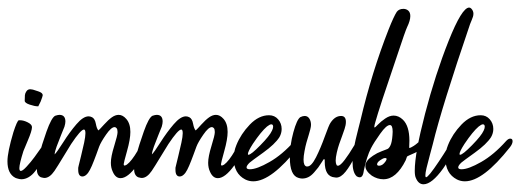

<svg xmlns="http://www.w3.org/2000/svg" viewBox="-25 -556 1369 505"><path d="M87.4 -305.7Q87.4 -303.2 82 -289.1Q82 -289.1 75.7 -276.4Q75.7 -276.4 74.2 -276.4Q66.4 -276.4 53.2 -280.8Q40 -285.2 40 -291Q40 -300.3 40.5 -305.7Q41 -311 44.7 -316.2Q48.3 -321.3 54.7 -321.3Q56.6 -321.3 61.5 -320.3Q63 -319.8 75.2 -315.9Q87.4 -312 87.4 -305.7ZM15.1 -88.4Q-5.4 -99.1 -5.4 -131.8Q-5.4 -155.8 10.3 -208.5Q20 -238.3 24.4 -239.7H27.8Q37.1 -239.7 48.1 -234.1Q59.1 -228.5 59.1 -221.7Q59.1 -211.9 48.1 -186.3Q37.1 -160.6 36.6 -158.7Q25.9 -124.5 25.9 -113.8Q25.9 -106.4 29.8 -106.4Q34.7 -106.4 45.4 -118.2Q56.2 -129.9 65.7 -142.8Q75.2 -155.8 85.4 -170.4Q95.7 -185.1 96.2 -186Q103.5 -195.3 107.9 -195.3Q112.8 -195.3 112.8 -188.5Q112.8 -179.7 106 -168.9Q102.5 -163.6 95.2 -149.9Q87.9 -136.2 82 -126.7Q76.2 -117.2 68.1 -106.4Q60.1 -95.7 50.5 -90.1Q41 -84.5 31.2 -84.5Q26.4 -84.5 19 -86.9Z M182.1 -121.1Q183.1 -125.5 188 -145Q192.9 -164.6 196.3 -180.7Q199.7 -196.8 199.7 -205.6Q199.7 -215.3 195.8 -215.3Q187.5 -215.3 162.1 -177.2Q155.3 -166.5 140.9 -142.6Q126.5 -118.7 118.2 -106.4Q105.5 -87.9 91.8 -87.9Q89.4 -87.9 82.5 -89.8Q71.8 -94.7 71.8 -112.3Q71.8 -122.1 77.6 -147Q84.5 -173.8 97.4 -210.2Q110.4 -246.6 120.1 -251.5Q127.4 -253.9 131.3 -253.9Q147 -253.9 147 -236.3Q147 -231 144.5 -222.7Q142.6 -217.8 135.7 -200.9Q128.9 -184.1 124 -170.7Q119.1 -157.2 118.7 -149.9Q124.5 -155.3 141.4 -181.9Q158.2 -208.5 176 -229.2Q193.8 -250 208 -250Q212.4 -250 217.3 -247.6Q224.6 -243.7 227.1 -230.5Q229.5 -217.3 233.9 -212.9Q237.8 -216.3 248.8 -228.5Q259.8 -240.7 269 -247.3Q278.3 -253.9 287.1 -253.9Q297.9 -253.9 307.1 -243.2Q317.9 -231 317.9 -209Q317.9 -189.9 309.1 -158.7Q300.3 -127.4 300.3 -124Q300.3 -120.6 302.7 -120.6Q304.7 -120.6 308.6 -123Q320.8 -131.8 337.2 -159.7Q353.5 -187.5 358.4 -190.4Q365.7 -194.3 367.4 -187.7Q369.1 -181.2 366.2 -175.3Q359.4 -154.3 335.2 -120.8Q311 -87.4 292 -87.4Q278.8 -87.4 271.5 -104.5Q266.6 -114.7 266.6 -127.9Q266.6 -144 275.4 -172.1Q284.2 -200.2 284.2 -208.5Q284.2 -215.8 281.7 -218.8Q279.3 -221.7 276.4 -221.7Q267.6 -221.7 253.9 -201.9Q240.2 -182.1 235.8 -170.4Q234.9 -167.5 228.3 -149.7Q221.7 -131.8 216.6 -119.9Q211.4 -107.9 206.5 -101.1Q199.2 -91.8 191.9 -91.8Q180.7 -91.8 180.7 -109.4V-114.7Z M438 -121.1Q439 -125.5 443.8 -145Q448.7 -164.6 452.1 -180.7Q455.6 -196.8 455.6 -205.6Q455.6 -215.3 451.7 -215.3Q443.4 -215.3 418 -177.2Q411.1 -166.5 396.7 -142.6Q382.3 -118.7 374 -106.4Q361.3 -87.9 347.7 -87.9Q345.2 -87.9 338.4 -89.8Q327.6 -94.7 327.6 -112.3Q327.6 -122.1 333.5 -147Q340.3 -173.8 353.3 -210.2Q366.2 -246.6 376 -251.5Q383.3 -253.9 387.2 -253.9Q402.8 -253.9 402.8 -236.3Q402.8 -231 400.4 -222.7Q398.4 -217.8 391.6 -200.9Q384.8 -184.1 379.9 -170.7Q375 -157.2 374.5 -149.9Q380.4 -155.3 397.2 -181.9Q414.1 -208.5 431.9 -229.2Q449.7 -250 463.9 -250Q468.3 -250 473.1 -247.6Q480.5 -243.7 482.9 -230.5Q485.4 -217.3 489.7 -212.9Q493.7 -216.3 504.6 -228.5Q515.6 -240.7 524.9 -247.3Q534.2 -253.9 543 -253.9Q553.7 -253.9 563 -243.2Q573.7 -231 573.7 -209Q573.7 -189.9 564.9 -158.7Q556.2 -127.4 556.2 -124Q556.2 -120.6 558.6 -120.6Q560.5 -120.6 564.5 -123Q576.7 -131.8 593 -159.7Q609.4 -187.5 614.3 -190.4Q621.6 -194.3 623.3 -187.7Q625 -181.2 622.1 -175.3Q615.2 -154.3 591.1 -120.8Q566.9 -87.4 547.9 -87.4Q534.7 -87.4 527.3 -104.5Q522.5 -114.7 522.5 -127.9Q522.5 -144 531.2 -172.1Q540 -200.2 540 -208.5Q540 -215.8 537.6 -218.8Q535.2 -221.7 532.2 -221.7Q523.4 -221.7 509.8 -201.9Q496.1 -182.1 491.7 -170.4Q490.7 -167.5 484.1 -149.7Q477.5 -131.8 472.4 -119.9Q467.3 -107.9 462.4 -101.1Q455.1 -91.8 447.8 -91.8Q436.5 -91.8 436.5 -109.4V-114.7Z M749.5 -185.1Q755.4 -191.4 760.3 -191.4Q766.6 -191.4 766.6 -184.6Q766.6 -177.7 759.8 -168.9Q689 -79.1 641.1 -79.1Q629.9 -79.1 620.1 -84Q589.8 -99.6 589.8 -140.1Q589.8 -157.7 596.7 -174.3Q608.4 -203.6 632.1 -228.3Q655.8 -252.9 682.6 -252.9Q697.3 -252.9 706.5 -242.2Q715.8 -231.4 715.8 -216.8Q715.8 -205.6 710 -195.3Q698.2 -176.8 667.2 -154.5Q636.2 -132.3 631.8 -128.4Q623.5 -120.6 623.5 -115.7Q623.5 -110.8 632.3 -110.8Q650.4 -110.8 683.8 -129.9Q717.3 -148.9 749.5 -185.1ZM640.1 -177.7Q627 -157.2 627 -150.9Q627 -148.9 628.4 -148.9Q635.3 -148.9 659.9 -174.1Q684.6 -199.2 690.4 -212.4Q693.4 -218.3 693.4 -222.7Q693.4 -229 688.5 -229Q684.6 -229 677.2 -223.1Q662.1 -210.4 640.1 -177.7Z M791 -215.3Q791 -214.4 787.4 -202.4Q783.7 -190.4 781 -180.9Q778.3 -171.4 775.9 -158.2Q773.4 -145 773.4 -136.2Q773.4 -120.1 781.2 -118.2H783.7Q793.9 -118.2 806.2 -142.3Q818.4 -166.5 829.3 -197Q840.3 -227.5 844.2 -232.9Q856 -251 872.1 -251Q884.8 -251 884.8 -235.4Q884.8 -227.1 881.3 -216.8Q880.4 -213.4 875.5 -200.2Q870.6 -187 867.2 -177.2Q863.8 -167.5 860.8 -154.5Q857.9 -141.6 857.9 -133.3Q857.9 -126.5 860.4 -121.6Q861.8 -120.1 863.8 -120.1Q870.1 -120.1 881.8 -135.7Q893.6 -151.4 904.5 -169.9Q915.5 -188.5 918.5 -190.9Q923.3 -192.9 924.8 -192.9Q928.7 -192.9 928.7 -188Q928.7 -182.6 922.9 -172.9L909.7 -146.5Q896.5 -120.1 884 -104.5Q871.6 -88.9 859.4 -88.9Q856.4 -88.9 855.5 -89.4Q829.1 -91.3 829.1 -130.9V-134.3Q828.6 -137.7 827.6 -137.7Q826.2 -137.7 822.3 -130.9Q815.4 -120.1 812 -115.5Q808.6 -110.8 801 -102.3Q793.5 -93.8 785.9 -90.1Q778.3 -86.4 770 -86.4Q765.6 -86.4 760.7 -87.9Q737.3 -93.8 737.3 -142.1Q737.3 -173.8 746.6 -208Q755.9 -242.2 765.1 -248Q771.5 -251 776.4 -251Q784.2 -251 788.6 -244.1Q793 -237.3 793 -227.5Q793 -223.1 791 -215.3Z M980 -137.7Q966.8 -130.4 966.8 -124Q966.8 -120.1 972.2 -120.1Q981.4 -120.1 989.3 -131.8Q994.1 -139.2 990 -140.1Q985.8 -141.1 980 -137.7ZM1018.6 -524.9Q1024.4 -532.7 1036.1 -532.7Q1043.5 -532.7 1048.8 -528.1Q1054.2 -523.4 1054.2 -513.7Q1054.2 -502 1045.9 -484.9Q1041 -474.6 1021 -414.1Q970.7 -266.6 962.4 -235.4Q959.5 -225.6 959.5 -222.7Q959.5 -220.7 960.4 -220.7Q961.9 -220.7 969.2 -228.5Q976.6 -236.3 988 -244.1Q999.5 -252 1010.3 -252Q1023.4 -252 1034.7 -241.2Q1051.8 -224.6 1051.8 -186Q1051.8 -174.8 1051.3 -169.9Q1051.3 -167.5 1051.5 -167Q1051.8 -166.5 1053.2 -167Q1054.7 -167.5 1056.6 -168.5Q1057.1 -168.9 1057.9 -169.2Q1058.6 -169.4 1059.1 -169.9Q1066.4 -173.3 1083 -188Q1088.4 -193.8 1093.8 -193.8Q1099.6 -193.8 1099.6 -187Q1099.6 -183.1 1097.2 -178.7Q1084 -165.5 1076.4 -159.9Q1068.8 -154.3 1052.7 -147.9Q1048.3 -146 1047.1 -145.3Q1045.9 -144.5 1045.4 -143.8Q1044.9 -143.1 1044.2 -140.4Q1043.5 -137.7 1042 -134.3Q1017.1 -84.5 983.4 -84.5Q967.8 -84.5 953.1 -93.8Q936 -106.4 936 -119.6Q936 -133.3 956.1 -146.5Q966.8 -153.8 978.3 -158Q989.7 -162.1 994.1 -164.1Q998.5 -166 1002.2 -174.1Q1005.9 -182.1 1007.3 -200.2Q1007.8 -203.6 1007.8 -209.5Q1007.8 -227.1 1000.5 -227.1Q991.2 -227.1 974.9 -204.1Q958.5 -181.2 950.7 -166Q939.5 -143.6 932.1 -108.4L931.2 -103Q927.7 -83.5 913.1 -92.3Q902.3 -102.5 902.3 -129.4Q902.3 -142.1 905 -159.7Q907.7 -177.2 910.4 -188.7Q913.1 -200.2 917.7 -218.3Q922.4 -236.3 922.9 -238.8Q953.1 -366.7 997.1 -478.5Q1010.7 -512.7 1018.6 -524.9Z M1175.8 -181.2Q1170.9 -155.3 1140.9 -113.3Q1110.8 -71.3 1088.9 -71.3Q1075.7 -71.3 1068.8 -87.9Q1065.9 -93.8 1065.9 -106.9Q1065.9 -152.8 1093 -256.8Q1120.1 -360.8 1155 -448.5Q1189.9 -536.1 1209 -536.1Q1211.9 -536.1 1214.8 -533.2Q1220.2 -527.3 1220.2 -520Q1220.2 -516.1 1219 -512Q1217.8 -507.8 1215.1 -501.7Q1212.4 -495.6 1211.4 -492.7Q1137.2 -275.4 1113.3 -176.8Q1111.3 -169.4 1105.7 -148.4Q1100.1 -127.4 1096.9 -114.3Q1093.8 -101.1 1093.8 -94.7Q1093.8 -89.8 1095.7 -89.8Q1101.6 -89.8 1129.2 -131.1Q1156.7 -172.4 1162.1 -185.1Q1164.6 -191.4 1168.5 -193.4Q1172.4 -195.3 1174.8 -191.9Q1177.2 -188.5 1175.8 -181.2Z M1306.2 -185.1Q1312 -191.4 1316.9 -191.4Q1323.2 -191.4 1323.2 -184.6Q1323.2 -177.7 1316.4 -168.9Q1245.6 -79.1 1197.8 -79.1Q1186.5 -79.1 1176.8 -84Q1146.5 -99.6 1146.5 -140.1Q1146.5 -157.7 1153.3 -174.3Q1165 -203.6 1188.7 -228.3Q1212.4 -252.9 1239.3 -252.9Q1253.9 -252.9 1263.2 -242.2Q1272.5 -231.4 1272.5 -216.8Q1272.5 -205.6 1266.6 -195.3Q1254.9 -176.8 1223.9 -154.5Q1192.9 -132.3 1188.5 -128.4Q1180.2 -120.6 1180.2 -115.7Q1180.2 -110.8 1189 -110.8Q1207 -110.8 1240.5 -129.9Q1273.9 -148.9 1306.2 -185.1ZM1196.8 -177.7Q1183.6 -157.2 1183.6 -150.9Q1183.6 -148.9 1185.1 -148.9Q1191.9 -148.9 1216.6 -174.1Q1241.2 -199.2 1247.1 -212.4Q1250 -218.3 1250 -222.7Q1250 -229 1245.1 -229Q1241.2 -229 1233.9 -223.1Q1218.8 -210.4 1196.8 -177.7Z"/></svg>

Font: Sintesa 2
Style: 2
Weight: 400
Version: Version 001.000